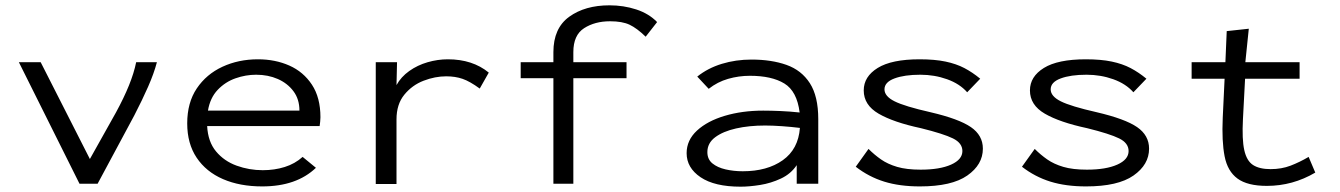

<svg xmlns="http://www.w3.org/2000/svg" viewBox="-20 -691 5040 722"><path d="M279 0 51 -457H133L318 -93L416 -268Q446 -323 465 -370Q484 -417 492 -457H570Q559 -415 537 -365Q515 -315 485 -257L347 0Z M966 10Q882 10 818.5 -17.5Q755 -45 719.5 -98Q684 -151 684 -227Q684 -305 720 -358.5Q756 -412 816.5 -440Q877 -468 950 -468Q1015 -468 1068 -444.5Q1121 -421 1153 -372.5Q1185 -324 1185 -250Q1185 -242 1184 -233.5Q1183 -225 1182 -217H759Q762 -158 792.5 -121.5Q823 -85 870 -68Q917 -51 968 -51Q1012 -51 1050.5 -63Q1089 -75 1118 -101L1168 -60Q1095 10 966 10ZM762 -275H1106Q1106 -318 1083.5 -348Q1061 -378 1024.5 -394Q988 -410 943 -410Q904 -410 865.5 -396.5Q827 -383 798.5 -353Q770 -323 762 -275Z M1393 1V-457H1473L1471 -371Q1488 -402 1519 -424Q1550 -446 1588 -457Q1626 -468 1664 -468Q1757 -468 1818 -418L1784 -358Q1747 -385 1719.5 -394.5Q1692 -404 1658 -404Q1616 -404 1573 -387.5Q1530 -371 1500.5 -335Q1471 -299 1471 -242V1Z M2061 0V-397H1938V-457H2061V-495Q2061 -585 2120.5 -628Q2180 -671 2272 -671Q2325 -671 2372.5 -655.5Q2420 -640 2451 -608L2408 -553Q2375 -585 2347.5 -598Q2320 -611 2274 -611Q2217 -611 2176.5 -585Q2136 -559 2136 -495V-457H2336V-397H2136V0Z M2765 11Q2667 11 2614.5 -24.5Q2562 -60 2562 -115Q2562 -164 2601 -200Q2640 -236 2705.5 -255.5Q2771 -275 2850 -275Q2878 -275 2914 -273.5Q2950 -272 2987 -268Q2977 -348 2929.5 -377Q2882 -406 2800 -406Q2758 -406 2718 -394.5Q2678 -383 2645 -357L2602 -403Q2642 -435 2694.5 -451Q2747 -467 2806 -467Q2881 -467 2937.5 -447Q2994 -427 3025.5 -378Q3057 -329 3057 -243V0H2976V-70Q2954 -37 2916.5 -19.5Q2879 -2 2838.5 4.5Q2798 11 2765 11ZM2640 -119Q2640 -92 2659 -76.5Q2678 -61 2708.5 -54Q2739 -47 2773 -47Q2865 -47 2923.5 -88.5Q2982 -130 2988 -210Q2956 -214 2920.5 -216.5Q2885 -219 2857 -219Q2797 -219 2748 -208Q2699 -197 2669.5 -175Q2640 -153 2640 -119Z M3439 10Q3363 10 3305 -8Q3247 -26 3198 -64L3246 -131Q3268 -109 3293 -91.5Q3318 -74 3353.5 -63.5Q3389 -53 3442 -53Q3514 -53 3556.5 -72Q3599 -91 3599 -123Q3599 -153 3563.5 -170.5Q3528 -188 3443 -209Q3340 -231 3284 -263.5Q3228 -296 3228 -351Q3228 -403 3280.5 -435.5Q3333 -468 3438 -468Q3495 -468 3535.5 -459.5Q3576 -451 3606.5 -435Q3637 -419 3666 -395L3617 -344Q3589 -376 3541.5 -393Q3494 -410 3441 -410Q3381 -410 3343.5 -396Q3306 -382 3306 -355Q3306 -329 3344 -310Q3382 -291 3479 -269Q3586 -244 3631 -213Q3676 -182 3676 -132Q3676 -72 3617.5 -31Q3559 10 3439 10Z M4064 10Q3988 10 3930 -8Q3872 -26 3823 -64L3871 -131Q3893 -109 3918 -91.5Q3943 -74 3978.5 -63.5Q4014 -53 4067 -53Q4139 -53 4181.5 -72Q4224 -91 4224 -123Q4224 -153 4188.5 -170.5Q4153 -188 4068 -209Q3965 -231 3909 -263.5Q3853 -296 3853 -351Q3853 -403 3905.5 -435.5Q3958 -468 4063 -468Q4120 -468 4160.5 -459.5Q4201 -451 4231.5 -435Q4262 -419 4291 -395L4242 -344Q4214 -376 4166.5 -393Q4119 -410 4066 -410Q4006 -410 3968.5 -396Q3931 -382 3931 -355Q3931 -329 3969 -310Q4007 -291 4104 -269Q4211 -244 4256 -213Q4301 -182 4301 -132Q4301 -72 4242.5 -31Q4184 10 4064 10Z M4744 8Q4671 8 4633.5 -19.5Q4596 -47 4585 -103.5Q4574 -160 4578 -248L4585 -395H4461V-457H4588L4593 -574L4676 -583L4663 -457H4867V-395H4662L4654 -243Q4650 -167 4659 -126.5Q4668 -86 4692 -70.5Q4716 -55 4758 -55Q4799 -55 4833 -68Q4867 -81 4901 -101L4926 -42Q4841 8 4744 8Z"/></svg>

Font: Inconsolata Expanded Thin
Style: Regular
Weight: 100
Width: 7
Monospace: yes
Designer: Raph Levien, Cyreal, Brenton Simpson
Foundry: Raph Levien, Cyreal, Google
Version: Version 3.100; ttfautohint (v1.8.4.7-5d5b)